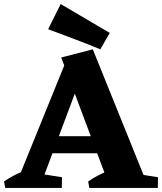

<svg xmlns="http://www.w3.org/2000/svg" viewBox="-40 -930 802 950"><path d="M31.8 0 293.2 -643.8 389.2 -624 155.2 0ZM505.2 0 263 -645.5 419.2 -686 696.2 0ZM183.5 -171.8V-256H506V-171.8ZM-14 0 -20 -32Q1.5 -47.5 26.6 -60.5Q51.8 -73.5 79 -85L80 0ZM125.8 0 128.8 -75 266.8 -53 265.8 0ZM402.2 0 396.2 -32Q417.8 -47.5 442.9 -60.5Q468 -73.5 495.2 -85L516.8 0ZM600.8 0 603.8 -75 741.8 -53 740.8 0ZM456.2 -686Q394.2 -712 327.8 -736.8Q261.2 -761.5 198.2 -785.5L260.2 -910L503.2 -767Z"/></svg>

Font: Eczar
Style: Regular
Weight: 400
Designer: Vaibhav Singh
Foundry: Rosetta Type Foundry
Version: Version 2.000